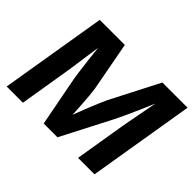

<svg xmlns="http://www.w3.org/2000/svg" viewBox="-148 -982 1237 1237"><g transform="rotate(45 470.5 -364.0)"><path d="M20.5 0 141.1 -727.5H369.6L432.1 -393.6Q435.5 -370.1 439 -333Q442.4 -295.9 445.1 -253.4Q447.8 -210.9 449.7 -171.4Q464.8 -210.9 481.4 -253.7Q498 -296.4 513.7 -333.5Q529.3 -370.6 540 -393.6L711.9 -727.5H941.4L820.8 0H670.9L727.5 -343.3Q732.4 -371.6 740.5 -414.6Q748.5 -457.5 758.1 -506.1Q767.6 -554.7 775.9 -599.6Q754.9 -550.3 733.4 -501Q711.9 -451.7 692.6 -410.2Q673.3 -368.7 660.6 -343.3L483.4 0H357.9L292 -343.3Q288.1 -368.2 282.7 -408Q277.3 -447.8 271.7 -495.8Q266.1 -543.9 261.2 -592.8Q254.4 -547.9 247.8 -500.5Q241.2 -453.1 235.4 -411.6Q229.5 -370.1 225.1 -343.3L168.5 0Z"/></g></svg>

Font: Inter
Style: Bold Italic
Weight: 700
Italic angle: -9.39999°
Designer: Rasmus Andersson
Foundry: rsms
Version: Version 4.001;git-9221beed3